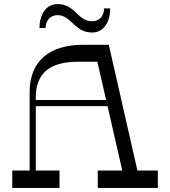

<svg xmlns="http://www.w3.org/2000/svg" viewBox="-20 -919 832 939"><path d="M261 -845C330 -845 342 -760 431 -760C490 -760 519 -816 519 -878H489C489 -840 465 -815 431 -815C358 -815 350 -899 261 -899C202 -899 173 -843 173 -782H203C203 -819 227 -845 261 -845ZM652 -85 512 -700H387C219 -700 125 -618 125 -469V-85H40V0H271V-85H155V-400H506L578 -85H458V0H752V-85ZM155 -430V-443C155 -561 224 -617 361 -617H456L499 -430Z"/></svg>

Font: Space Cowgirl
Style: Regular
Weight: 400
Designer: Valery Marier
Foundry: Valery Marier
Version: Version 1.000;hotconv 1.0.109;makeotfexe 2.5.65596